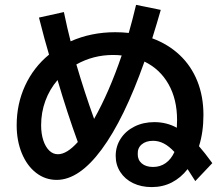

<svg xmlns="http://www.w3.org/2000/svg" viewBox="-20 -763 904 782"><path d="M451.2 -127.9Q451.2 -167 471.7 -198.5Q492.2 -230 528.1 -247.8Q564 -265.6 608.4 -265.6Q658.7 -265.6 700.2 -242.7L701.2 -274.4Q701.2 -358.4 666.5 -419.9Q631.8 -481.4 568.4 -512.2Q485.4 -277.8 393.8 -154.1Q302.2 -30.3 210.9 -30.3Q164.1 -30.3 127 -59.1Q89.8 -87.9 68.8 -138.9Q47.9 -189.9 47.9 -252.9Q47.9 -339.8 82.3 -414.3Q116.7 -488.8 179.7 -540.5Q163.1 -595.2 138.7 -691.4L240.2 -713.9Q254.4 -645.5 267.6 -594.7Q351.1 -631.8 449.2 -631.8Q477.5 -631.8 504.4 -628.9Q519 -679.7 534.2 -743.2L634.8 -722.7Q619.6 -669.4 600.1 -606.9Q665 -583 711.9 -538.8Q758.8 -494.6 783.7 -432.6Q808.6 -370.6 808.6 -294.9Q808.6 -224.6 790.5 -167.5Q813 -142.1 844.7 -98.6L775.4 -25.4Q757.3 -54.2 744.1 -74.2Q716.8 -39.1 679.9 -20Q643.1 -1 597.7 -1Q555.2 -1 522 -17.1Q488.8 -33.2 470 -62.3Q451.2 -91.3 451.2 -127.9ZM215.8 -134.8Q252.4 -134.8 296.9 -184.6Q253.9 -302.7 214.4 -437Q182.1 -399.4 164.8 -352.3Q147.5 -305.2 147.5 -252.9Q147.5 -218.8 156.2 -191.9Q165 -165 180.4 -149.9Q195.8 -134.8 215.8 -134.8ZM363.3 -278.8Q424.3 -386.7 475.6 -537.1Q460.4 -539.1 440.4 -539.1Q359.9 -539.1 291 -500.5Q324.7 -385.7 363.3 -278.8ZM603.5 -83Q632.8 -83 655 -98.9Q677.2 -114.7 690.4 -144Q668 -168 647 -178.7Q626 -189.5 603.5 -189.5Q574.2 -189.5 557.1 -174.8Q540 -160.2 541 -135.7Q540.5 -111.8 557.4 -97.4Q574.2 -83 603.5 -83Z"/></svg>

Font: Pretendard GOV SemiBold
Style: Regular
Weight: 600
Designer: Base glyphs from Inter by Rasmus Andersson; Hangeul glyphs from Noto Sans CJK(Source Han Sans) by Jang Soo-young and Kan
Foundry: Kil Hyung-jin
Version: Version 1.309